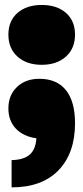

<svg xmlns="http://www.w3.org/2000/svg" viewBox="-20 -558 344 791"><path d="M151.9 -291Q89.8 -291 52.2 -324.7Q14.6 -358.4 14.6 -415.5Q14.6 -472.2 52.2 -504.9Q89.8 -537.6 151.9 -537.6Q214.4 -537.6 251.7 -504.9Q289.1 -472.2 289.1 -415.5Q289.1 -358.4 251.5 -324.7Q213.9 -291 151.9 -291ZM27.8 213.9V101.6Q77.6 100.6 102.3 79.1Q127 57.6 129.9 11.7Q76.2 4.4 45.4 -28.1Q14.6 -60.5 14.6 -111.3Q14.6 -166 50 -199.7Q85.4 -233.4 142.1 -233.4Q213.9 -233.4 251.5 -186.8Q289.1 -140.1 289.1 -50.3Q289.1 72.8 221.2 143.3Q153.3 213.9 27.8 213.9Z"/></svg>

Font: Bevan
Style: Regular
Weight: 400
Designer: Vernon Adams
Foundry: Vernon Adams
Version: Version 2.100; ttfautohint (v1.8.3)